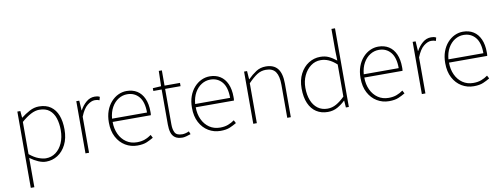

<svg xmlns="http://www.w3.org/2000/svg" viewBox="-76 -1230 4999 1909"><g transform="rotate(-10 2423.0 -275.5)"><path d="M105 243V-527H135L141 -459H143Q182 -490 228.5 -515Q275 -540 324 -540Q396 -540 443 -506.5Q490 -473 513 -413Q536 -353 536 -271Q536 -182 503.5 -118Q471 -54 418 -20.5Q365 13 302 13Q265 13 224 -4.5Q183 -22 141 -53V46V243ZM305 -20Q361 -20 404.5 -52Q448 -84 473 -141Q498 -198 498 -271Q498 -338 480.5 -391.5Q463 -445 424.5 -476Q386 -507 321 -507Q281 -507 236 -483.5Q191 -460 141 -416V-91Q188 -52 231 -36Q274 -20 305 -20Z M700 0V-527H730L736 -428H738Q764 -476 802 -508Q840 -540 887 -540Q901 -540 913 -538Q925 -536 938 -529L929 -496Q916 -501 907 -503Q898 -505 882 -505Q847 -505 807 -473.5Q767 -442 736 -364V0Z M1223 13Q1157 13 1102 -20Q1047 -53 1014.5 -114.5Q982 -176 982 -262Q982 -327 1000.5 -378Q1019 -429 1051.5 -465.5Q1084 -502 1124.5 -521Q1165 -540 1209 -540Q1270 -540 1314.5 -512Q1359 -484 1383.5 -429.5Q1408 -375 1408 -297Q1408 -289 1408 -280.5Q1408 -272 1406 -261H1020Q1020 -192 1045.5 -137.5Q1071 -83 1117 -51.5Q1163 -20 1225 -20Q1270 -20 1305 -33Q1340 -46 1370 -68L1386 -37Q1356 -19 1319 -3Q1282 13 1223 13ZM1020 -294H1373Q1373 -401 1328 -454Q1283 -507 1209 -507Q1162 -507 1121 -481.5Q1080 -456 1053 -408.5Q1026 -361 1020 -294Z M1680 13Q1631 13 1604 -6Q1577 -25 1566.5 -59.5Q1556 -94 1556 -140V-494H1472V-522L1556 -527L1560 -681H1591V-527H1747V-494H1591V-135Q1591 -84 1608 -52Q1625 -20 1683 -20Q1698 -20 1717 -25Q1736 -30 1750 -37L1762 -7Q1739 1 1716.5 7Q1694 13 1680 13Z M2062 13Q1996 13 1941 -20Q1886 -53 1853.5 -114.5Q1821 -176 1821 -262Q1821 -327 1839.5 -378Q1858 -429 1890.5 -465.5Q1923 -502 1963.5 -521Q2004 -540 2048 -540Q2109 -540 2153.5 -512Q2198 -484 2222.5 -429.5Q2247 -375 2247 -297Q2247 -289 2247 -280.5Q2247 -272 2245 -261H1859Q1859 -192 1884.5 -137.5Q1910 -83 1956 -51.5Q2002 -20 2064 -20Q2109 -20 2144 -33Q2179 -46 2209 -68L2225 -37Q2195 -19 2158 -3Q2121 13 2062 13ZM1859 -294H2212Q2212 -401 2167 -454Q2122 -507 2048 -507Q2001 -507 1960 -481.5Q1919 -456 1892 -408.5Q1865 -361 1859 -294Z M2394 0V-527H2424L2430 -443H2432Q2473 -484 2516 -512Q2559 -540 2614 -540Q2695 -540 2734 -490.5Q2773 -441 2773 -339V0H2737V-334Q2737 -421 2707.5 -464Q2678 -507 2610 -507Q2561 -507 2520.5 -481Q2480 -455 2430 -403V0Z M3146 13Q3080 13 3031 -18.5Q2982 -50 2955 -111.5Q2928 -173 2928 -262Q2928 -347 2960.5 -409.5Q2993 -472 3046.5 -506Q3100 -540 3164 -540Q3212 -540 3249 -523Q3286 -506 3326 -474L3323 -573V-794H3359V0H3329L3324 -70H3322Q3289 -37 3245 -12Q3201 13 3146 13ZM3149 -20Q3195 -20 3237.5 -44Q3280 -68 3323 -111V-435Q3280 -474 3241.5 -490.5Q3203 -507 3162 -507Q3107 -507 3062.5 -474Q3018 -441 2992 -385.5Q2966 -330 2966 -262Q2966 -190 2987.5 -135.5Q3009 -81 3050 -50.5Q3091 -20 3149 -20Z M3764 13Q3698 13 3643 -20Q3588 -53 3555.5 -114.5Q3523 -176 3523 -262Q3523 -327 3541.5 -378Q3560 -429 3592.5 -465.5Q3625 -502 3665.5 -521Q3706 -540 3750 -540Q3811 -540 3855.5 -512Q3900 -484 3924.5 -429.5Q3949 -375 3949 -297Q3949 -289 3949 -280.5Q3949 -272 3947 -261H3561Q3561 -192 3586.5 -137.5Q3612 -83 3658 -51.5Q3704 -20 3766 -20Q3811 -20 3846 -33Q3881 -46 3911 -68L3927 -37Q3897 -19 3860 -3Q3823 13 3764 13ZM3561 -294H3914Q3914 -401 3869 -454Q3824 -507 3750 -507Q3703 -507 3662 -481.5Q3621 -456 3594 -408.5Q3567 -361 3561 -294Z M4096 0V-527H4126L4132 -428H4134Q4160 -476 4198 -508Q4236 -540 4283 -540Q4297 -540 4309 -538Q4321 -536 4334 -529L4325 -496Q4312 -501 4303 -503Q4294 -505 4278 -505Q4243 -505 4203 -473.5Q4163 -442 4132 -364V0Z M4619 13Q4553 13 4498 -20Q4443 -53 4410.5 -114.5Q4378 -176 4378 -262Q4378 -327 4396.5 -378Q4415 -429 4447.5 -465.5Q4480 -502 4520.5 -521Q4561 -540 4605 -540Q4666 -540 4710.5 -512Q4755 -484 4779.5 -429.5Q4804 -375 4804 -297Q4804 -289 4804 -280.5Q4804 -272 4802 -261H4416Q4416 -192 4441.5 -137.5Q4467 -83 4513 -51.5Q4559 -20 4621 -20Q4666 -20 4701 -33Q4736 -46 4766 -68L4782 -37Q4752 -19 4715 -3Q4678 13 4619 13ZM4416 -294H4769Q4769 -401 4724 -454Q4679 -507 4605 -507Q4558 -507 4517 -481.5Q4476 -456 4449 -408.5Q4422 -361 4416 -294Z"/></g></svg>

Font: Noto Sans JP
Style: Regular
Weight: 100
Designer: Ryoko NISHIZUKA 西塚涼子 (kana, bopomofo & ideographs); Paul D. Hunt (Latin, Greek & Cyrillic); Sandoll Communications 산돌커뮤니
Foundry: Adobe
Version: Version 2.004;hotconv 1.0.118;makeotfexe 2.5.65603